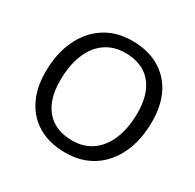

<svg xmlns="http://www.w3.org/2000/svg" viewBox="-158 -893 1091 1074"><g transform="rotate(30 387.5 -356.0)"><path d="M389 9Q289 9 217.5 -31.5Q146 -72 107 -147.5Q68 -223 68 -327Q68 -446 109.5 -534.5Q151 -623 226 -672Q301 -721 403 -721Q502 -721 574 -680.5Q646 -640 685 -565Q724 -490 724 -384Q724 -265 682.5 -176.5Q641 -88 566 -39.5Q491 9 389 9ZM389 -69Q463 -69 516.5 -107Q570 -145 599.5 -216Q629 -287 629 -385Q629 -509 570.5 -576Q512 -643 404 -643Q329 -643 275 -605Q221 -567 192 -496Q163 -425 163 -326Q163 -203 221.5 -136Q280 -69 389 -69Z"/></g></svg>

Font: Muli Medium
Style: Italic
Weight: 500
Italic angle: -4.541°
Designer: Vernon Adams
Foundry: Vernon Adams
Version: Version 2.100; ttfautohint (v1.8.1.43-b0c9)